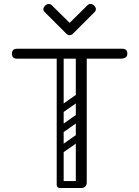

<svg xmlns="http://www.w3.org/2000/svg" viewBox="-20 -945 700 965"><path d="M388 0Q361 0 361 -26Q361 -190 361 -350Q361 -510 361 -674Q361 -700 388 -700Q416 -700 416 -676V-28Q416 -16 409 -8Q402 0 388 0ZM66 -650Q40 -650 40 -675Q40 -700 66 -700H594Q620 -700 620 -675Q620 -650 584 -650ZM283 0Q265 0 265 -18V-660Q265 -676 283 -676Q300 -676 300 -659V-17Q300 0 283 0ZM265 -17Q265 -35 283 -35H386Q404 -35 404 -17Q404 0 385 0H282Q265 0 265 -17ZM301 -383Q286 -372 277 -386Q273 -391 272.5 -398Q272 -405 280 -411L357 -465Q372 -475 382 -461Q386 -455 385.5 -448.5Q385 -442 378 -437ZM301 -282Q286 -271 277 -285Q273 -290 272.5 -297Q272 -304 280 -310L357 -364Q372 -374 382 -360Q386 -354 385.5 -347.5Q385 -341 378 -336ZM301 -181Q286 -170 277 -184Q273 -189 272.5 -196Q272 -203 280 -209L357 -263Q372 -273 382 -259Q386 -253 385.5 -246.5Q385 -240 378 -235ZM240 -919 330 -830 420 -919Q426 -925 435 -925Q445 -925 453 -917Q462 -908 462 -899Q462 -891 455 -884L348 -777Q339 -768 330 -768Q321 -768 312 -777L205 -884Q198 -891 198 -899Q198 -908 207 -917Q215 -925 225 -925Q234 -925 240 -919Z"/></svg>

Font: Agu Display Uzo
Style: Regular
Weight: 400
Designer: Oluwaseun Badejo
Version: Version 1.103